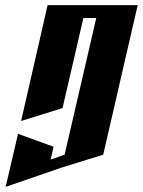

<svg xmlns="http://www.w3.org/2000/svg" viewBox="-20 -520 555 746"><path d="M165 -500H515L381 81L220 131L2 206L50 0L188 50L177 100L231 81L354 -450H304L223 -100L62 -50Z"/></svg>

Font: SOV_Meka
Style: Italic
Weight: 400
Italic angle: -13°
Version: Version 1.00